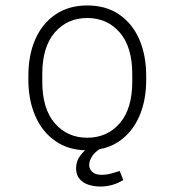

<svg xmlns="http://www.w3.org/2000/svg" viewBox="-20 -541 640 704"><path d="M348 143Q327 143 306.5 137Q286 131 272.5 116Q259 101 259 76Q259 50 274 30Q283 18 292 10Q228 8 183 -24Q135 -57 109.5 -115.5Q84 -174 84 -248V-263Q84 -339 109.5 -397Q135 -455 183.5 -488Q232 -521 300 -521Q369 -521 417.5 -487.5Q466 -454 491 -396Q516 -338 516 -263V-248Q516 -172 490.5 -114Q465 -56 417 -23Q385 -1 345 6Q328 17 319 30Q307 48 307 64Q307 79 318.5 89.5Q330 100 352 100Q370 100 386.5 95.5Q403 91 419 86L432 119Q413 131 391.5 137Q370 143 348 143ZM300 -36Q373 -36 419 -89Q465 -142 465 -242V-269Q465 -369 419 -422Q373 -475 300 -475Q227 -475 181 -422Q135 -369 135 -269V-242Q135 -142 181 -89Q227 -36 300 -36Z"/></svg>

Font: Chivo Mono Medium Thin
Style: Regular
Weight: 250
Monospace: yes
Version: Version 1.008